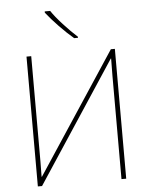

<svg xmlns="http://www.w3.org/2000/svg" viewBox="-62 -1002 817 1052"><g transform="rotate(-5 346.5 -476.0)"><path d="M129 -714V-135Q129 -87 128 -51H130L567 -714H589V0H563V-568Q563 -628 564 -663H562L126 0H103V-714ZM393 -798V-792H372Q334 -824 293 -866.5Q252 -909 224 -945V-952H254Q275 -920 316.5 -874.5Q358 -829 393 -798Z"/></g></svg>

Font: Noto Sans UI Thin
Style: Regular
Weight: 250
Designer: Monotype Design Team
Foundry: Monotype Imaging Inc.
Version: Version 1.001